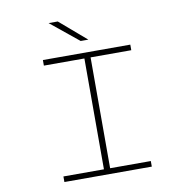

<svg xmlns="http://www.w3.org/2000/svg" viewBox="-95 -992 1064 1085"><g transform="rotate(-10 437.5 -450.0)"><path d="M187 0V-32H419.5V-668H187V-700H688.5V-668H455V-32H688.5V0ZM416 -769 255 -900H307.5L460 -769Z"/></g></svg>

Font: Trispace SemiExpanded Thin
Style: Regular
Weight: 100
Width: 6
Designer: Tyler Finck
Foundry: Etcetera Type Company
Version: Version 1.210; ttfautohint (v1.8.3)